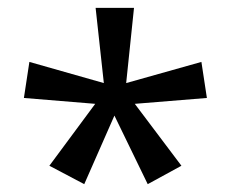

<svg xmlns="http://www.w3.org/2000/svg" viewBox="-20 -780 591 490"><path d="M322 -760 302 -568 494 -622 508 -530 324 -515 443 -357 357 -310 272 -485 195 -310 106 -357 223 -515 41 -530 55 -622 245 -568 224 -760Z"/></svg>

Font: Noto Sans Chakma
Style: Regular
Weight: 400
Designer: Zachary Quinn Scheuren - Monotype Design Team
Foundry: Monotype Imaging Inc.
Version: Version 2.003; ttfautohint (v1.8.4.7-5d5b)